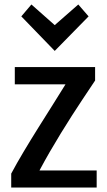

<svg xmlns="http://www.w3.org/2000/svg" viewBox="-20 -832 475 856"><path d="M120 -812 224 -720 329 -812 375 -759 224 -605 75 -759ZM411 4H30V-58C93 -177 208 -351 272 -456H46V-533H404V-473L348 -389C287 -297 215 -183 156 -72H411Z"/></svg>

Font: Repo Medium
Style: Regular
Weight: 500
Designer: Stefan Peev
Foundry: Context Ltd
Version: Version 1.502